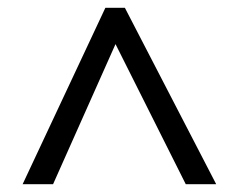

<svg xmlns="http://www.w3.org/2000/svg" viewBox="-20 -739 612 492"><path d="M38 -267 250 -719H300L534 -267H456L276 -626L116 -267Z"/></svg>

Font: Noto Sans Old South Arabian
Style: Regular
Weight: 400
Designer: Monotype Design Team
Foundry: Monotype Imaging Inc.
Version: Version 2.001; ttfautohint (v1.8.4.7-5d5b)